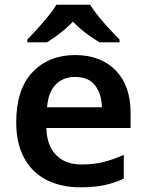

<svg xmlns="http://www.w3.org/2000/svg" viewBox="-20 -786 621 816"><path d="M299 -552Q408 -552 471.5 -487Q535 -422 535 -306V-242H177Q179 -168 218 -127.5Q257 -87 326 -87Q378 -87 420 -97.5Q462 -108 506 -128V-27Q466 -8 423 1Q380 10 320 10Q241 10 179.5 -20.5Q118 -51 83.5 -113Q49 -175 49 -267Q49 -406 118 -479Q187 -552 299 -552ZM299 -459Q248 -459 216.5 -426.5Q185 -394 180 -330H413Q412 -386 384.5 -422.5Q357 -459 299 -459ZM363 -766Q376 -744 398.5 -716.5Q421 -689 445 -663Q469 -637 488 -618V-606H403Q376 -622 346 -644.5Q316 -667 290 -694Q264 -667 235.5 -645Q207 -623 180 -606H96V-618Q115 -637 138.5 -663Q162 -689 184.5 -716.5Q207 -744 220 -766Z"/></svg>

Font: Noto Sans Tamil SemiBold
Style: Regular
Weight: 600
Designer: Jelle Bosma - Monotype Design Team
Foundry: Monotype Imaging Inc.
Version: Version 2.004; ttfautohint (v1.8.4.7-5d5b)